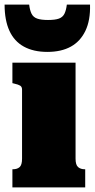

<svg xmlns="http://www.w3.org/2000/svg" viewBox="-26 -816 412 836"><path d="M180 -590Q241 -590 282.5 -613Q324 -636 346 -682Q368 -728 366 -796H265Q262 -771 254.5 -756Q247 -741 230.5 -735Q214 -729 183 -729Q153 -729 136 -735Q119 -741 111.5 -756Q104 -771 101 -796H-6Q-6 -728 15 -682Q36 -636 78 -613Q120 -590 180 -590ZM303 -543V-125Q303 -98 314 -88.5Q325 -79 343 -79H345V0H28V-79H30Q49 -79 59.5 -88.5Q70 -98 70 -125V-426Q70 -438 62 -443Q54 -448 36 -452L28 -454V-543Z"/></svg>

Font: Roboto Serif 20pt Black
Style: Regular
Weight: 900
Version: Version 1.008